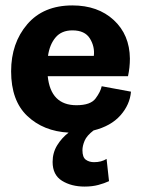

<svg xmlns="http://www.w3.org/2000/svg" viewBox="-20 -480 523 708"><path d="M463 -142Q459 -94 424 -54.5Q389 -15 325 1Q300 20 292 39Q284 58 284 74Q284 100 296.5 109Q309 118 327 118Q354 118 373 106L382 188Q365 196 342.5 202Q320 208 292 208Q243 208 208.5 186.5Q174 165 174 117Q174 83 191 55.5Q208 28 233 9Q140 4 80.5 -52.5Q21 -109 21 -217Q21 -321 80.5 -390.5Q140 -460 247 -460Q341 -460 399.5 -406Q458 -352 459 -264Q459 -231 452 -199H156Q167 -92 262 -92Q314 -92 332.5 -117Q351 -142 355 -162ZM326 -274Q330 -308 311.5 -338Q293 -368 247 -368Q207 -368 185 -342Q163 -316 157 -274Z"/></svg>

Font: Zilla Slab Bold
Style: Bold
Weight: 700
Designer: Typotheque.com
Foundry: Typotheque type foundry
Version: Version 1.1; 2017; ttfautohint (v1.6)